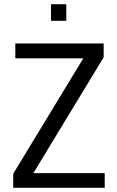

<svg xmlns="http://www.w3.org/2000/svg" viewBox="-20 -895 559 915"><path d="M43 0ZM43 0V-67L377 -617H53V-688H474V-622L139 -70H479V0ZM223 -796V-875H296V-796Z"/></svg>

Font: Assailand
Style: Regular
Weight: 400
Designer: Hector Gatti with collaboration of the Omnibus-Type team
Foundry: Omnibus-Type
Version: Version 0.072;October 19, 2019;FontCreator 12.0.0.2547 64-bi